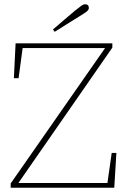

<svg xmlns="http://www.w3.org/2000/svg" viewBox="-20 -879 595 899"><path d="M30 0V-20L472 -654H86L67 -513H45L53 -676H506V-656L66 -22H483L503 -163H525L515 0ZM228 -741Q255 -764 281.5 -787Q308 -810 331 -829Q352 -846 361.5 -852.5Q371 -859 378 -859Q396 -859 396 -842Q396 -833 386 -825Q376 -817 351 -802Q323 -785 294 -766.5Q265 -748 236 -730Z"/></svg>

Font: Source Serif 4 ExtraLight
Style: Regular
Weight: 200
Designer: Frank Grießhammer
Foundry: Adobe
Version: Version 4.005;hotconv 1.1.0;makeotfexe 2.6.0